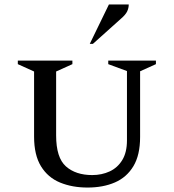

<svg xmlns="http://www.w3.org/2000/svg" viewBox="-20 -832 780 862"><path d="M373 10Q304 10 249.5 -12.5Q195 -35 164 -85.5Q133 -136 133 -219V-511L60 -544V-560H305V-544L232 -511V-224Q232 -124 276 -85Q320 -46 394 -46Q437 -46 472.5 -62.5Q508 -79 529 -113.5Q550 -148 550 -202V-513L466 -544V-560H680V-544L609 -512V-217Q609 -136 579 -86Q549 -36 496 -13Q443 10 373 10ZM383 -635 469 -812H558Q558 -796 551 -781Q544 -766 523 -748L397 -635Z"/></svg>

Font: Spectral SC Medium
Style: Regular
Weight: 500
Designer: Jean-Baptiste Levee
Foundry: Production Type
Version: Version 2.001